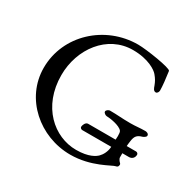

<svg xmlns="http://www.w3.org/2000/svg" viewBox="-148 -827 1024 1005"><g transform="rotate(30 364.5 -324.5)"><path d="M621 -624C619 -639 463 -663 413 -663C214 -663 45 -509 45 -311C45 -126 207 14 392 14C519 14 610 -50 630 -53C644 -55 644 -67 644 -72C644 -77 635 -82 631 -89C628 -95 625 -98 625 -105V-129H665C682 -129 696 -141 696 -161C696 -167 689 -173 683 -173H626C627 -183 628 -195 630 -207C634 -234 643 -248 672 -256C677 -257 693 -265 693 -274C693 -287 677 -290 672 -290C636 -290 618 -286 583 -286C528 -286 506 -290 457 -290C452 -290 437 -283 437 -273C437 -263 452 -256 457 -256C477 -256 538 -247 555 -225C559 -220 560 -209 560 -195C560 -188 559 -181 559 -173H393C377 -173 369 -150 369 -141C369 -135 376 -129 383 -129H558C556 -98 542 -74 528 -60C516 -48 483 -23 406 -23C273 -23 144 -134 144 -324C144 -482 249 -625 404 -625C499 -625 550 -588 563 -572C579 -553 586 -540 594 -519C598 -507 603 -492 617 -492C625 -492 632 -502 632 -512C632 -538 627 -582 621 -624Z"/></g></svg>

Font: EB Garamond 12
Style: Regular
Weight: 400
Version: Version 0.016+